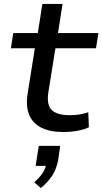

<svg xmlns="http://www.w3.org/2000/svg" viewBox="-20 -658 517 970"><path d="M299 9Q233 9 189 -13Q145 -35 127.5 -77.5Q110 -120 119 -181L156 -414H35L47 -491H171L194 -638H296L273 -491H477L465 -414H260L224 -190Q215 -127 242 -101.5Q269 -76 333 -76Q357 -76 380.5 -79.5Q404 -83 426 -91L429 -15Q404 -3 370 3Q336 9 299 9ZM186 292 153 263Q181 238 196 215Q211 192 214 165L231 180H160L176 79H284L274 150Q266 194 244.5 228Q223 262 186 292Z"/></svg>

Font: Nunito Sans 10pt Expanded Medium
Style: Italic
Weight: 500
Width: 7
Italic angle: -9°
Designer: Vernon Adams
Foundry: Vernon Adams
Version: Version 3.101;gftools[0.9.27]